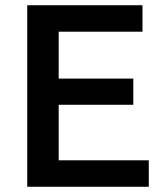

<svg xmlns="http://www.w3.org/2000/svg" viewBox="-20 -713 625 733"><path d="M84 0V-693H524V-592H204V-413H489V-313H204V-101H548V0Z"/></svg>

Font: Ubuntu Sans SemiBold
Style: Regular
Weight: 600
Designer: Dalton Maag Ltd
Foundry: Dalton Maag Ltd
Version: Version 1.006; ttfautohint (v1.8.4.7-5d5b)